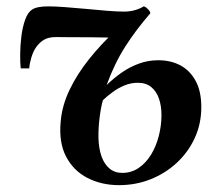

<svg xmlns="http://www.w3.org/2000/svg" viewBox="-20 -556 662 588"><path d="M69.5 -346.5H43.5Q41.5 -364 41.8 -390.5Q42 -417 45.5 -445Q49 -473 57 -495.5Q65 -518 78 -526.5Q85.5 -531.5 97.8 -534Q110 -536.5 127.5 -536.5Q148.5 -536.5 179 -534.2Q209.5 -532 243.2 -528.8Q277 -525.5 307.8 -523Q338.5 -520.5 360 -520.5Q378 -520.5 393.5 -525Q409 -529.5 420 -536.5Q423 -536.5 427.5 -533Q432 -529.5 436 -524.8Q440 -520 440.5 -515.5Q397 -465.5 364 -414Q331 -362.5 306.5 -295.5Q328 -316.5 352.8 -333.8Q377.5 -351 405.5 -361.2Q433.5 -371.5 464.5 -371.5Q503 -371.5 532.5 -355.8Q562 -340 579.2 -308.2Q596.5 -276.5 596.5 -228Q596.5 -177 576.5 -133.5Q556.5 -90 521.5 -57.5Q486.5 -25 441.2 -7Q396 11 344.5 11Q291 11 248 -11Q205 -33 182.2 -76.8Q159.5 -120.5 166 -185Q170 -232.5 193 -280.8Q216 -329 253 -375.2Q290 -421.5 334.5 -462.5L326 -441Q316.5 -441 299.5 -441.2Q282.5 -441.5 261.8 -441.8Q241 -442 220 -442Q199 -442 181 -442.2Q163 -442.5 152 -442.5Q129 -442.5 115.2 -434.5Q101.5 -426.5 91 -412Q82 -399.5 76.2 -380.5Q70.5 -361.5 69.5 -346.5ZM354.5 -26.5Q382.5 -26.5 404.8 -41.8Q427 -57 442.5 -82.2Q458 -107.5 466.2 -139.2Q474.5 -171 474.5 -204Q474.5 -231.5 466.8 -254Q459 -276.5 443 -289.5Q427 -302.5 402 -302.5Q381 -302.5 361.5 -294.5Q342 -286.5 325 -274Q308 -261.5 295 -249Q288.5 -225 284.8 -194Q281 -163 281.5 -133Q282.5 -100.5 291 -76.8Q299.5 -53 315.5 -39.8Q331.5 -26.5 354.5 -26.5Z"/></svg>

Font: Merriweather 96pt SemiBold
Style: Italic
Weight: 600
Italic angle: -7.8°
Version: Version 2.101